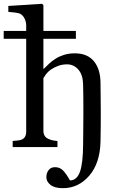

<svg xmlns="http://www.w3.org/2000/svg" viewBox="-41 -776 632 1013"><path d="M328.1 175.8Q364.7 175.8 380.9 130.1Q397 84.5 397.5 -13.2Q397.5 -41 398.2 -84.2Q398.9 -127.4 398.9 -179.7Q398.9 -216.3 398.7 -254.6Q398.4 -293 397.5 -329.6Q396.5 -381.3 372.3 -408.9Q348.1 -436.5 313 -436.5Q287.6 -436.5 265.9 -428.5Q244.1 -420.4 227.1 -408.7Q210.4 -396.5 201.7 -384.3Q192.9 -372.1 188 -363.8V-86.9Q188 -70.3 194.6 -59.6Q201.2 -48.8 214.8 -43Q225.6 -38.1 237.1 -35.6Q248.5 -33.2 262.2 -32.2V0H25.9V-32.2Q37.1 -33.2 49.3 -34.4Q61.5 -35.6 69.8 -38.1Q83.5 -42.5 90.3 -53.5Q97.2 -64.5 97.2 -82V-571.3H-21.5V-612.8H97.2V-642.6Q97.2 -659.2 89.6 -675.8Q82 -692.4 69.8 -700.7Q61 -707 38.8 -709.7Q16.6 -712.4 2.9 -713.4V-744.6L181.2 -755.9L188 -748.5V-612.8H359.4V-571.3H188V-412.6H189.9Q206.1 -428.7 219.2 -441.2Q232.4 -453.6 253.9 -467.3Q272.5 -479 297.6 -486.8Q322.8 -494.6 354 -494.6Q420.4 -494.6 454.8 -452.4Q489.3 -410.2 489.3 -336.4Q489.3 -312 490 -272.9Q490.7 -233.9 490.7 -183.6Q490.7 -150.9 490.5 -113.5Q490.2 -76.2 489.3 -29.3Q486.8 85 429.9 150.9Q373 216.8 291 216.8Q247.6 216.8 225.6 199.5Q203.6 182.1 203.6 158.7Q203.6 136.7 215.6 121.3Q227.5 106 249.5 106Q274.9 106 292 123.8Q309.1 141.6 328.1 175.8Z"/></svg>

Font: UniBurma_GGSerif
Style: Book
Weight: 400
Designer: Victor San Kho Lin (for Burmese only and related typography optimization with it)
Foundry: http://www.unimm.org
Version: 2.0